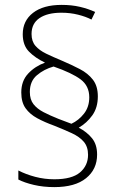

<svg xmlns="http://www.w3.org/2000/svg" viewBox="-20 -780 491 785"><path d="M67 -402Q67 -449 95 -479Q123 -509 164 -524Q124 -543 98.5 -569Q73 -595 73 -640Q73 -695 115 -727.5Q157 -760 232 -760Q273 -760 307 -752Q341 -744 369 -731L354 -700Q331 -712 299 -720Q267 -728 231 -728Q174 -728 141.5 -706Q109 -684 109 -641Q109 -611 125 -592.5Q141 -574 169 -560.5Q197 -547 233 -532Q273 -515 306.5 -497.5Q340 -480 360 -454Q380 -428 380 -386Q380 -340 357.5 -308.5Q335 -277 302 -258Q336 -240 356.5 -214.5Q377 -189 377 -148Q377 -88 332 -51.5Q287 -15 202 -15Q157 -15 118.5 -24Q80 -33 55 -46V-83Q86 -67 124 -57Q162 -47 202 -47Q274 -47 307 -75Q340 -103 340 -147Q340 -180 322.5 -200.5Q305 -221 273.5 -235.5Q242 -250 202 -266Q163 -280 132.5 -296.5Q102 -313 84.5 -337.5Q67 -362 67 -402ZM102 -404Q102 -373 117 -354Q132 -335 158 -321.5Q184 -308 219 -294L272 -274Q302 -288 323.5 -315.5Q345 -343 345 -382Q345 -429 309.5 -455.5Q274 -482 199 -508Q160 -497 131 -472.5Q102 -448 102 -404Z"/></svg>

Font: Noto Sans Sinhala UI SemiCondensed ExtraLight
Style: Regular
Weight: 200
Width: 4
Designer: Jelle Bosma - Monotype Design Team
Foundry: Monotype Imaging Inc.
Version: Version 2.006; ttfautohint (v1.8.4.7-5d5b)